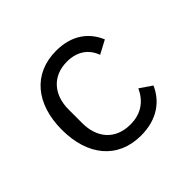

<svg xmlns="http://www.w3.org/2000/svg" viewBox="-131 -689 863 863"><g transform="rotate(-45 300.0 -258.0)"><path d="M318 12C421 12 486 -39 516 -108L459 -147C433 -91 388 -57 319 -57C222 -57 170 -123 170 -214V-302C170 -393 223 -459 317 -459C381 -459 425 -428 444 -375L508 -409C479 -479 417 -528 317 -528C171 -528 84 -422 84 -258C84 -95 170 12 318 12Z"/></g></svg>

Font: IBM Plex Mono
Style: Regular
Weight: 400
Monospace: yes
Designer: Mike Abbink, Paul van der Laan, Pieter van Rosmalen
Foundry: Bold Monday
Version: Version 2.004